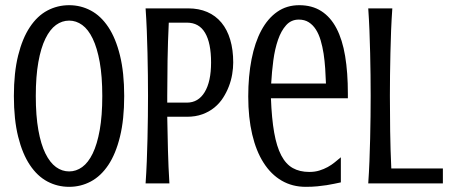

<svg xmlns="http://www.w3.org/2000/svg" viewBox="-20 -703 1723 736"><path d="M456.1 -335Q456.1 -244.6 439.9 -179Q423.8 -113.3 395.3 -70.6Q366.7 -27.8 328.1 -7.3Q289.6 13.2 245.1 13.2Q200.2 13.2 161.6 -7.3Q123 -27.8 94.5 -70.6Q65.9 -113.3 49.6 -179Q33.2 -244.6 33.2 -335Q33.2 -424.8 49.6 -490.5Q65.9 -556.2 94.5 -599.1Q123 -642.1 161.6 -662.6Q200.2 -683.1 245.1 -683.1Q289.6 -683.1 328.1 -662.6Q366.7 -642.1 395.3 -599.1Q423.8 -556.2 439.9 -490.5Q456.1 -424.8 456.1 -335ZM372.1 -335Q372.1 -410.2 362.3 -464.8Q352.5 -519.5 335.4 -554.9Q318.4 -590.3 295.2 -607.2Q272 -624 245.1 -624Q217.8 -624 194.6 -607.2Q171.4 -590.3 154.1 -554.9Q136.7 -519.5 127 -464.8Q117.2 -410.2 117.2 -335Q117.2 -259.3 127 -204.6Q136.7 -149.9 154.1 -114.7Q171.4 -79.6 194.6 -62.7Q217.8 -45.9 245.1 -45.9Q272 -45.9 295.2 -62.7Q318.4 -79.6 335.4 -114.7Q352.5 -149.9 362.3 -204.6Q372.1 -259.3 372.1 -335Z M701.2 -670.9Q742.2 -670.9 774.4 -657Q806.6 -643.1 828.9 -616.2Q851.1 -589.4 862.5 -550.8Q874 -512.2 874 -463.4Q874 -442.4 870.1 -418.7Q866.2 -395 857.4 -372.1Q848.6 -349.1 835 -327.9Q821.3 -306.6 801.5 -290.5Q781.7 -274.4 755.6 -264.9Q729.5 -255.4 696.3 -255.4H621.1Q622.1 -192.9 623.8 -127.7Q625.5 -62.5 629.4 0H538.1Q541 -41.5 542.7 -85.2Q544.4 -128.9 545.4 -172.1Q546.4 -215.3 546.9 -256.8Q547.4 -298.3 547.4 -335.9Q547.4 -373.5 546.9 -415Q546.4 -456.5 545.4 -499.5Q544.4 -542.5 542.7 -585.9Q541 -629.4 538.1 -670.9ZM627 -616.2Q623.5 -543.9 622.3 -471.7Q621.1 -399.4 621.1 -335.9V-309.6H696.3Q740.2 -309.6 764.6 -349.9Q789.1 -390.1 789.1 -463.4Q789.1 -538.1 766.1 -577.1Q743.2 -616.2 696.3 -616.2Z M1165.5 -43.9Q1187 -43.9 1204.3 -49.3Q1221.7 -54.7 1236.3 -62.7Q1251 -70.8 1263.2 -80.8Q1275.4 -90.8 1286.6 -100.1V-3.9Q1273.9 -1.5 1261 1.5Q1248 4.4 1232.2 6.8Q1216.3 9.3 1196.8 11.2Q1177.2 13.2 1151.9 13.2Q1100.6 13.2 1059.8 -10.5Q1019 -34.2 990.5 -78.9Q961.9 -123.5 946.8 -187.7Q931.6 -252 931.6 -333Q931.6 -411.1 944.3 -475.8Q957 -540.5 981.7 -586.4Q1006.3 -632.3 1042.7 -657.7Q1079.1 -683.1 1127 -683.1Q1176.3 -683.1 1211.7 -660.4Q1247.1 -637.7 1269.8 -594.5Q1292.5 -551.3 1303 -488.3Q1313.5 -425.3 1313.5 -344.2V-326.2H1018.6Q1021.5 -248.5 1031 -194.8Q1040.5 -141.1 1058.1 -107.4Q1075.7 -73.7 1102.3 -58.8Q1128.9 -43.9 1165.5 -43.9ZM1229.5 -382.8Q1228.5 -411.1 1226.6 -440.4Q1224.6 -469.7 1220.5 -497.1Q1216.3 -524.4 1209.2 -548.3Q1202.1 -572.3 1190.9 -589.8Q1179.7 -607.4 1163.6 -617.7Q1147.5 -627.9 1125.5 -627.9Q1096.2 -627.9 1076.9 -606.4Q1057.6 -585 1045.7 -550.3Q1033.7 -515.6 1027.8 -471.7Q1022 -427.7 1019.5 -382.8Z M1483.9 -670.9Q1481 -629.4 1479.2 -585.9Q1477.5 -542.5 1476.6 -499.5Q1475.6 -456.5 1475.1 -415Q1474.6 -373.5 1474.6 -335.9Q1474.6 -272.9 1475.6 -200.9Q1476.6 -128.9 1480 -57.1H1677.7V0H1391.6Q1394.5 -41.5 1396.2 -85.2Q1397.9 -128.9 1398.9 -172.1Q1399.9 -215.3 1400.4 -256.8Q1400.9 -298.3 1400.9 -335.9Q1400.9 -373.5 1400.4 -415Q1399.9 -456.5 1398.9 -499.5Q1397.9 -542.5 1396.2 -585.9Q1394.5 -629.4 1391.6 -670.9Z"/></svg>

Font: Crushed
Style: Regular
Weight: 400
Width: 3
Designer: Astigmatic (AOETI)
Foundry: Astigmatic (AOETI)
Version: Version 001.000